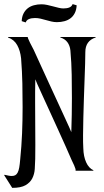

<svg xmlns="http://www.w3.org/2000/svg" viewBox="-28 -827 503 930"><path d="M337.4 0H335.4ZM69.8 -54.2Q76.2 -117.2 78.9 -180.7Q81.5 -244.1 81.5 -308.1Q81.5 -366.2 80.3 -423.1Q79.1 -480 74.2 -543.9Q70.3 -581.5 55.2 -608.6Q40 -635.7 10.7 -645.5V-647.9H106.4Q106 -646 108.9 -638.7Q111.3 -632.3 117.4 -619.9Q123.5 -607.4 135.3 -585.4Q150.4 -552.2 169.7 -510Q189 -467.8 209.2 -423.8Q229.5 -379.9 248.8 -337.9Q268.1 -295.9 283.4 -262.7Q298.8 -229.5 308.1 -208.7Q317.4 -188 317.4 -187Q318.8 -229 319.6 -271.5Q320.3 -314 320.3 -352.1Q320.3 -409.2 319.3 -465.3Q318.4 -521.5 313 -583Q310.5 -606 298.6 -622.3Q286.6 -638.7 264.2 -645.5V-647.9H435.5V-645.5Q385.3 -629.4 385.3 -574.7Q385.3 -553.7 384.3 -518.6Q383.3 -483.4 381.6 -440.2Q379.9 -397 378.4 -349.6Q377 -302.2 375.7 -257.3Q374.5 -212.4 374.3 -173.6Q374 -134.8 375.5 -108.9Q376.5 -69.3 389.2 -41Q401.9 -12.7 424.3 -2.4V0H337.4Q338.4 -0.5 338.6 -2.4Q338.9 -4.4 337.2 -10Q335.4 -15.6 331.3 -25.6Q327.1 -35.6 318.8 -52.2Q306.6 -81.1 288.8 -120.6Q271 -160.2 251.5 -203.1Q231.9 -246.1 212.6 -288.3Q193.4 -330.6 177.7 -364.5Q162.1 -398.4 152.6 -419.9Q143.1 -441.4 143.1 -442.9Q142.1 -411.6 142.1 -383.1Q142.1 -354.5 142.1 -334Q142.1 -262.7 142.8 -193.8Q143.6 -125 142.6 -57.1Q142.1 -33.2 140.4 -8.3Q138.7 16.6 128.4 36.9Q118.2 57.1 95.7 70.1Q73.2 83 31.2 83L-7.8 21.5L-6.3 19.5Q4.4 22 13.2 23.7Q22 25.4 28.8 25.4Q39.1 25.4 45.9 21.7Q52.7 18.1 57.6 8.8Q62.5 -0.5 65.2 -15.9Q67.9 -31.2 69.8 -54.2ZM247.6 -719.7Q233.9 -719.7 220.7 -722.9Q207.5 -726.1 194.6 -729.7Q181.6 -733.4 168.5 -736.6Q155.3 -739.7 141.6 -739.7Q124 -739.7 112.1 -734.6Q100.1 -729.5 96.7 -718.3L77.1 -724.6Q78.1 -746.1 85.9 -761.5Q93.8 -776.9 106.4 -786.9Q119.1 -796.9 136.2 -801.5Q153.3 -806.2 172.9 -806.2Q186.5 -806.2 200.9 -803Q215.3 -799.8 229.2 -796.1Q243.2 -792.5 255.9 -789.3Q268.6 -786.1 278.8 -786.1Q296.9 -786.1 308.3 -791Q319.8 -795.9 323.7 -807.1L343.3 -801.3Q342.3 -779.8 334.5 -764.2Q326.7 -748.5 314 -738.8Q301.3 -729 284.2 -724.4Q267.1 -719.7 247.6 -719.7Z"/></svg>

Font: Smythe
Style: Regular
Weight: 400
Version: Version 1.000